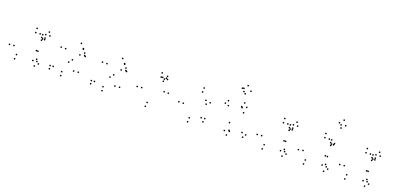

<svg xmlns="http://www.w3.org/2000/svg" viewBox="6 -1731 5568 2710"><g transform="rotate(20 2790.0 -376.0)"><path d="M447.5 -191V-211H427.5V-191ZM470.5 -191V-211H450.5V-191ZM504 -376.5V-396.5H484V-376.5ZM473.5 -376.5V-396.5H453.5V-376.5ZM202 -43V-63H182V-43ZM125.5 -151V-171H105.5V-151ZM352.5 -428V-448H332.5V-428ZM455 -391.5V-411.5H435V-391.5ZM455 -432.5V-452.5H435V-432.5ZM416.5 -432.5V-452.5H396.5V-432.5ZM464.5 -354V-374H444.5V-354ZM501.5 -400.5V-420.5H481.5V-400.5ZM350 -490V-510H330V-490ZM60.5 -145V-165H40.5V-145ZM197 22V2H177V22ZM538 -24V-44H518V-24ZM493 -78V-98H473V-78ZM506.5 -49V-69H486.5V-49ZM556.5 -451.5V-471.5H536.5V-451.5ZM530.5 -500V-520H510.5V-500ZM494.5 -448.5V-468.5H474.5V-448.5ZM448 -43V-63H428V-43ZM494 22V2H474V22Z M1107.5 -107V-127H1087.5V-107ZM969.5 -243V-263H949.5V-243ZM826 -359V-379H806V-359ZM1060 -444.5V-464.5H1040V-444.5ZM1065 -437.5V-457.5H1045V-437.5ZM1045 -344.5V-364.5H1025V-344.5ZM1123.5 -349.5V-369.5H1103.5V-349.5ZM1099.5 -392V-412H1079.5V-392ZM1111 -358.5V-378.5H1091V-358.5ZM1010 -504.5V-524.5H990V-504.5ZM760 -358V-378H740V-358ZM931 -195V-215H911V-195ZM1040 -100.5V-120.5H1020V-100.5ZM884.5 -34.5V-54.5H864.5V-34.5ZM746.5 -63V-83H726.5V-63ZM701.5 -59.5V-79.5H681.5V-59.5ZM707 -13.5V-33.5H687V-13.5ZM891 23V3H871V23Z M1727.5 -107V-127H1707.5V-107ZM1589.5 -243V-263H1569.5V-243ZM1446 -359V-379H1426V-359ZM1680 -444.5V-464.5H1660V-444.5ZM1685 -437.5V-457.5H1665V-437.5ZM1665 -344.5V-364.5H1645V-344.5ZM1743.5 -349.5V-369.5H1723.5V-349.5ZM1719.5 -392V-412H1699.5V-392ZM1731 -358.5V-378.5H1711V-358.5ZM1630 -504.5V-524.5H1610V-504.5ZM1380 -358V-378H1360V-358ZM1551 -195V-215H1531V-195ZM1660 -100.5V-120.5H1640V-100.5ZM1504.5 -34.5V-54.5H1484.5V-34.5ZM1366.5 -63V-83H1346.5V-63ZM1321.5 -59.5V-79.5H1301.5V-59.5ZM1327 -13.5V-33.5H1307V-13.5ZM1511 23V3H1491V23Z M2402.5 -263V-283H2382.5V-263ZM2305.5 -453V-473H2285.5V-453ZM2252.5 -446.5V-466.5H2232.5V-446.5ZM2279.5 -398V-418H2259.5V-398ZM2340 -263V-283H2320V-263ZM2166.5 -39V-59H2146.5V-39ZM2022.5 -209.5V-229.5H2002.5V-209.5ZM2231 -443V-463H2211V-443ZM2283 -432V-452H2263V-432ZM2326 -441V-461H2306V-441ZM2312 -483V-503H2292V-483ZM2224 -503.5V-523.5H2204V-503.5ZM1957.5 -202V-222H1937.5V-202ZM2161 21.5V1.5H2141V21.5Z M2999.5 -51V-71H2979.5V-51ZM3008.5 -102.5V-122.5H2988.5V-102.5ZM2957 -97V-117H2937V-97ZM2798.5 -38V-58H2778.5V-38ZM2649.5 -203.5V-223.5H2629.5V-203.5ZM2851.5 -445.5V-465.5H2831.5V-445.5ZM2936.5 -350.5V-370.5H2916.5V-350.5ZM2958 -300.5V-320.5H2938V-300.5ZM3004.5 -339V-359H2984.5V-339ZM2853.5 -505.5V-525.5H2833.5V-505.5ZM2584 -200.5V-220.5H2564V-200.5ZM2796.5 22V2H2776.5V22Z M3600.5 -38.5V-58.5H3580.5V-38.5ZM3630 -83V-103H3610V-83ZM3570.5 -97.5V-117.5H3550.5V-97.5ZM3396 -52.5V-72.5H3376V-52.5ZM3386.5 -64V-84H3366.5V-64ZM3495.5 -366.5V-386.5H3475.5V-366.5ZM3511.5 -454V-474H3491.5V-454ZM3463 -503V-523H3443V-503ZM3236.5 -454V-474H3216.5V-454ZM3207.5 -407.5V-427.5H3187.5V-407.5ZM3258.5 -388.5V-408.5H3238.5V-388.5ZM3441.5 -440V-460H3421.5V-440ZM3451 -428.5V-448.5H3431V-428.5ZM3356 -168.5V-188.5H3336V-168.5ZM3326 -39.5V-59.5H3306V-39.5ZM3374.5 10.5V-9.5H3354.5V10.5ZM3490 -688V-708H3470V-688ZM3425.5 -749.5V-769.5H3405.5V-749.5ZM3362 -688V-708H3342V-688ZM3398 -650.5V-670.5H3378V-650.5ZM3382.5 -693.5V-713.5H3362.5V-693.5ZM3425.5 -626.5V-646.5H3405.5V-626.5Z M4167.5 -191V-211H4147.5V-191ZM4190.5 -191V-211H4170.5V-191ZM4224 -376.5V-396.5H4204V-376.5ZM4193.5 -376.5V-396.5H4173.5V-376.5ZM3922 -43V-63H3902V-43ZM3845.5 -151V-171H3825.5V-151ZM4072.5 -428V-448H4052.5V-428ZM4175 -391.5V-411.5H4155V-391.5ZM4175 -432.5V-452.5H4155V-432.5ZM4136.5 -432.5V-452.5H4116.5V-432.5ZM4184.5 -354V-374H4164.5V-354ZM4221.5 -400.5V-420.5H4201.5V-400.5ZM4070 -490V-510H4050V-490ZM3780.5 -145V-165H3760.5V-145ZM3917 22V2H3897V22ZM4258 -24V-44H4238V-24ZM4213 -78V-98H4193V-78ZM4226.5 -49V-69H4206.5V-49ZM4276.5 -451.5V-471.5H4256.5V-451.5ZM4250.5 -500V-520H4230.5V-500ZM4214.5 -448.5V-468.5H4194.5V-448.5ZM4168 -43V-63H4148V-43ZM4214 22V2H4194V22Z M4787.5 -191V-211H4767.5V-191ZM4818.5 -191V-211H4798.5V-191ZM4844 -376.5V-396.5H4824V-376.5ZM4813.5 -376.5V-396.5H4793.5V-376.5ZM4542 -39V-59H4522V-39ZM4465.5 -154.5V-174.5H4445.5V-154.5ZM4694 -430V-450H4674V-430ZM4795 -391.5V-411.5H4775V-391.5ZM4795 -432.5V-452.5H4775V-432.5ZM4760 -432.5V-452.5H4740V-432.5ZM4808.5 -354V-374H4788.5V-354ZM4850.5 -397V-417H4830.5V-397ZM4687.5 -490V-510H4667.5V-490ZM4400.5 -143V-163H4380.5V-143ZM4537 22V2H4517V22ZM4883 -25.5V-45.5H4863V-25.5ZM4832.5 -78V-98H4812.5V-78ZM4852.5 -49V-69H4832.5V-49ZM4912.5 -688V-708H4892.5V-688ZM4865.5 -755V-775H4845.5V-755ZM4815.5 -698.5V-718.5H4795.5V-698.5ZM4862 -635.5V-655.5H4842V-635.5ZM4847.5 -677.5V-697.5H4827.5V-677.5ZM4789.5 -53V-73H4769.5V-53ZM4839 23V3H4819V23Z M5407.5 -191V-211H5387.5V-191ZM5430.5 -191V-211H5410.5V-191ZM5464 -376.5V-396.5H5444V-376.5ZM5433.5 -376.5V-396.5H5413.5V-376.5ZM5162 -43V-63H5142V-43ZM5085.5 -151V-171H5065.5V-151ZM5312.5 -428V-448H5292.5V-428ZM5415 -391.5V-411.5H5395V-391.5ZM5415 -432.5V-452.5H5395V-432.5ZM5376.5 -432.5V-452.5H5356.5V-432.5ZM5424.5 -354V-374H5404.5V-354ZM5461.5 -400.5V-420.5H5441.5V-400.5ZM5310 -490V-510H5290V-490ZM5020.5 -145V-165H5000.5V-145ZM5157 22V2H5137V22ZM5498 -24V-44H5478V-24ZM5453 -78V-98H5433V-78ZM5466.5 -49V-69H5446.5V-49ZM5516.5 -451.5V-471.5H5496.5V-451.5ZM5490.5 -500V-520H5470.5V-500ZM5454.5 -448.5V-468.5H5434.5V-448.5ZM5408 -43V-63H5388V-43ZM5454 22V2H5434V22Z"/></g></svg>

Font: Monaspace Radon Dots Var
Style: Regular
Weight: 400
Designer: Riley Cran and the Lettermatic Team
Version: Version 1.100 (Monaspace Radon Dots)